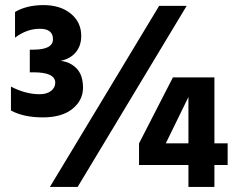

<svg xmlns="http://www.w3.org/2000/svg" viewBox="-20 -734 938 754"><path d="M822 0H720V-86H526V-171L659 -430H822V-171H874V-86H822ZM720 -171V-353L631 -171ZM23 -300V-394Q80 -364 136 -364Q164 -364 180.5 -377Q197 -390 197 -409Q197 -450 112 -450H97V-539H111Q188 -539 188 -580Q188 -621 136.5 -621Q85 -621 39 -586V-687Q85 -714 151 -714Q217 -714 258 -680.5Q299 -647 299 -593Q299 -554 277.5 -528.5Q256 -503 218 -495Q256 -491 281 -465Q306 -439 306 -389.5Q306 -340 264.5 -306.5Q223 -273 148 -273Q73 -273 23 -300ZM285 0H176L605 -711H713Z"/></svg>

Font: Hind Jalandhar
Style: Bold
Weight: 700
Designer: Namrata Goyal
Foundry: Indian Type Foundry
Version: Version 0.702;PS 1.0;hotconv 1.0.81;makeotf.lib2.5.63406